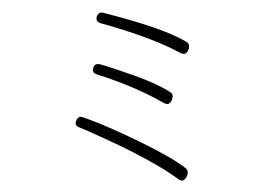

<svg xmlns="http://www.w3.org/2000/svg" viewBox="-48 -721 1096 778"><g transform="rotate(5 500.0 -332.0)"><path d="M339 -657Q591 -616 687 -569Q700 -563 700 -550Q700 -537 694 -528Q688 -519 681.5 -519Q675 -519 669 -521Q548 -574 333 -614Q316 -618 316 -634Q316 -642 321.5 -649.5Q327 -657 336 -657ZM344 -448Q381 -442 482 -416Q583 -390 640 -360Q651 -355 651 -342Q651 -329 645 -320Q639 -311 632.5 -311Q626 -311 620 -313Q495 -371 336 -406Q320 -410 320 -422Q320 -448 341 -448ZM708 -9Q593 -79 378 -154Q323 -174 284 -186Q269 -190 269 -201.5Q269 -213 275 -221Q281 -229 287 -229Q293 -229 322 -221Q400 -200 533 -149.5Q666 -99 728 -59Q739 -52 739 -39.5Q739 -27 732 -17Q725 -7 718 -7Q711 -7 708 -9Z"/></g></svg>

Font: LXGW WenKai Light
Style: Regular
Weight: 300
Designer: LXGW / Fontworks Inc.
Foundry: LXGW / Fontworks Inc.
Version: Version 1.501; October 10, 2024